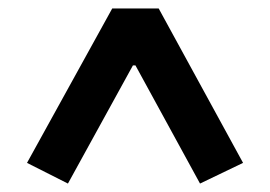

<svg xmlns="http://www.w3.org/2000/svg" viewBox="-20 -718 640 455"><path d="M556 -332 356 -698H246L44 -332L141 -283L295 -563H301L454 -283Z"/></svg>

Font: Braiins Sans SemiBold
Style: Regular
Weight: 600
Designer: Mike Abbink, Paul van der Laan, Pieter van Rosmalen, Jiri Chlebus, Lubos Buracinsky
Foundry: Bold Monday, Sudetype
Version: Version 1.000;hotconv 1.0.109;makeotfexe 2.5.65596